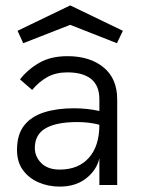

<svg xmlns="http://www.w3.org/2000/svg" viewBox="-20 -685 525 711"><path d="M201 6Q159 6 123 -9.5Q87 -25 65 -55Q43 -85 43 -130Q43 -187 69.5 -220.5Q96 -254 143.5 -269Q191 -284 253 -284Q303 -284 348 -274V-317Q348 -368 317.5 -392.5Q287 -417 230 -417Q188 -417 157 -400.5Q126 -384 99 -352L54 -391Q84 -429 126.5 -453Q169 -477 230 -477Q313 -477 363.5 -435.5Q414 -394 414 -317V0H348V-99Q338 -55 299 -24.5Q260 6 201 6ZM201 -57Q270 -57 309 -100.5Q348 -144 348 -223Q311 -233 266 -233Q189 -233 149 -210Q109 -187 109 -137Q109 -105 133 -81Q157 -57 201 -57ZM240 -665 435 -571 413 -525 240 -593 66 -525 45 -571Z"/></svg>

Font: Lil Grotesk
Style: Regular
Weight: 400
Designer: Bastien Sozeau
Foundry: NBR — Bastien Sozeau
Version: Version 4.002; ttfautohint (v1.8.4.7-5d5b)